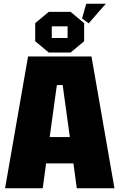

<svg xmlns="http://www.w3.org/2000/svg" viewBox="-20 -1000 635 1020"><path d="M7 0 129 -700H466L588 0H388L370 -132H225L207 0ZM244 -272H351L313 -548H282ZM167 -781V-877L239 -937H355L427 -877V-781L355 -721H239ZM255 -798H339V-860H255ZM451 -876 416 -902 438 -980H542Z"/></svg>

Font: Tektur SemiCondensed ExtraBold
Style: Regular
Weight: 800
Width: 4
Designer: Adam Jagosz
Foundry: Adam Jagosz
Version: Version 1.005;gftools[0.9.30]